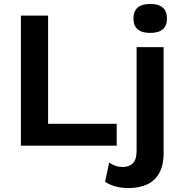

<svg xmlns="http://www.w3.org/2000/svg" viewBox="-20 -739 923 974"><path d="M224 -111H572V0H86V-660H224ZM742 -572Q657 -572 657 -645Q657 -719 742 -719Q827 -719 827 -645Q827 -572 742 -572ZM810 -500V37Q810 102 786.5 141.5Q763 181 723 198Q683 215 632 215Q595 215 565 206.5Q535 198 513 183L534 85Q546 95 563.5 101.5Q581 108 604 108Q635 108 654 89.5Q673 71 673 24V-500Z"/></svg>

Font: Work Sans SemiBold
Style: Regular
Weight: 600
Designer: Wei Huang
Foundry: Wei Huang
Version: Version 2.010; ttfautohint (v1.8.3)